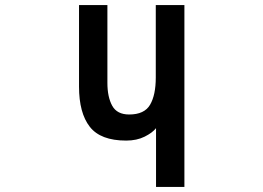

<svg xmlns="http://www.w3.org/2000/svg" viewBox="-20 -696 1040 758"><path d="M708 42H596V-190Q582 -172 551 -156.5Q520 -141 478 -141Q377 -141 334.5 -195.5Q292 -250 292 -354V-676H404V-369Q404 -313 423 -278.5Q442 -244 490 -244Q550 -244 572.5 -282.5Q595 -321 595 -390V-676H708Z"/></svg>

Font: NanumGothicCoding
Style: Bold
Weight: 700
Monospace: yes
Designer: Kwon Bruce; Nicolas Noh; Sung-woo Choi; Go-un Cha; Soo-hyun Park;
Foundry: NHN Corporation
Version: Version 2.000;PS 1;hotconv 1.0.49;makeotf.lib2.0.14853